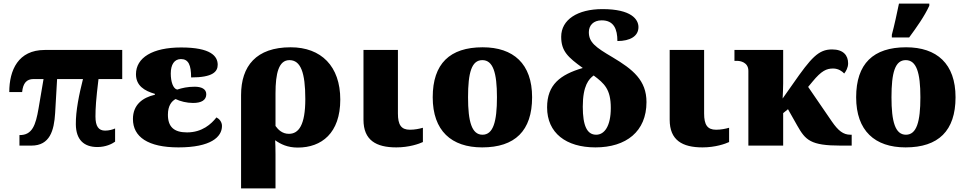

<svg xmlns="http://www.w3.org/2000/svg" viewBox="-20 -816 5417 1076"><path d="M526 8C572 8 607 -9 625 -22V-96C612 -90 591 -84 569 -84C532 -84 515 -109 515 -163C515 -210 518 -258 532 -373H665V-536H231C82 -536 32 -423 32 -300H104C109 -350 129 -373 168 -373H224L196 -208C180 -115 161 -58 89 -59V0H156C260 0 283 -85 289 -182L300 -373H445C424 -290 404 -195 405 -119C406 -32 451 8 526 8Z M980 10C1161 10 1224 -48 1224 -110C1224 -133 1209 -150 1193 -158C1164 -121 1113 -74 1028 -74C954 -74 921 -106 921 -173C921 -224 942 -249 964 -261C990 -248 1027 -239 1062 -239C1109 -239 1136 -255 1136 -288C1136 -318 1108 -330 1071 -330C1031 -330 1001 -323 973 -314C950 -319 937 -358 937 -404C937 -454 957 -485 994 -485C1036 -485 1051 -452 1051 -382C1172 -382 1200 -414 1200 -453C1200 -501 1162 -550 995 -550C835 -550 742 -493 742 -400C742 -336 789 -307 848 -290V-285C779 -269 725 -229 725 -149C725 -49 809 10 980 10Z M1331 240H1524V49C1524 13 1523 -12 1522 -30C1553 -8 1591 11 1649 11C1782 11 1887 -70 1887 -258C1887 -445 1780 -551 1609 -551C1416 -551 1331 -446 1331 -283ZM1599 -66C1562 -66 1539 -89 1524 -110V-293C1524 -405 1542 -479 1602 -479C1665 -479 1691 -410 1691 -261C1691 -115 1654 -66 1599 -66Z M2201 10C2273 10 2329 -10 2350 -20V-100C2329 -94 2304 -89 2277 -89C2228 -89 2210 -117 2210 -180V-536H2017V-145C2017 -30 2088 10 2201 10Z M2682 10C2866 10 2962 -83 2962 -271C2962 -459 2857 -551 2685 -551C2501 -551 2405 -459 2405 -271C2405 -83 2510 10 2682 10ZM2684 -61C2624 -61 2603 -134 2603 -271C2603 -409 2623 -479 2683 -479C2743 -479 2765 -409 2765 -271C2765 -134 2744 -61 2684 -61Z M3317 10C3489 10 3603 -79 3603 -244C3603 -366 3527 -427 3413 -495C3316 -552 3280 -579 3280 -636C3280 -673 3305 -702 3352 -702C3420 -702 3440 -653 3440 -586C3511 -586 3558 -613 3558 -664C3558 -707 3519 -765 3356 -765C3217 -765 3125 -706 3125 -610C3125 -529 3163 -495 3246 -435C3120 -398 3046 -342 3046 -214C3046 -71 3152 10 3317 10ZM3321 -61C3270 -61 3246 -111 3246 -218C3246 -338 3281 -374 3307 -393C3367 -348 3403 -316 3403 -211C3403 -110 3368 -61 3321 -61Z M3917 10C3989 10 4045 -10 4066 -20V-100C4045 -94 4020 -89 3993 -89C3944 -89 3926 -117 3926 -180V-536H3733V-145C3733 -30 3804 10 3917 10Z M4174 0H4369V-182L4396 -204L4448 -112C4494 -31 4522 0 4691 0H4753V-61H4746C4706 -61 4678 -83 4642 -135L4509 -329L4533 -358C4584 -420 4612 -432 4649 -432C4679 -432 4700 -416 4711 -404C4720 -415 4733 -436 4733 -461C4733 -505 4707 -539 4643 -539C4567 -539 4526 -493 4423 -345L4366 -264C4367 -286 4369 -321 4369 -348V-536H4096V-475H4111C4127 -475 4174 -468 4174 -419Z M4978 -606H5075C5117 -663 5161 -725 5188 -784V-796H5018C5007 -743 4992 -673 4978 -621ZM5055 10C5239 10 5335 -83 5335 -271C5335 -459 5230 -551 5058 -551C4874 -551 4778 -459 4778 -271C4778 -83 4883 10 5055 10ZM5057 -61C4997 -61 4976 -134 4976 -271C4976 -409 4996 -479 5056 -479C5116 -479 5138 -409 5138 -271C5138 -134 5117 -61 5057 -61Z"/></svg>

Font: UArctic Serif Black
Style: Regular
Weight: 900
Designer: Customization by Puisto advertising & original work Monotype Design Team
Foundry: Monotype Imaging Inc.
Version: Version 2.004